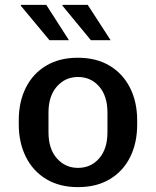

<svg xmlns="http://www.w3.org/2000/svg" viewBox="-20 -758 640 788"><path d="M300 10Q224 10 169.5 -23Q115 -56 86 -114.5Q57 -173 57 -247V-264Q57 -340 86 -398Q115 -456 169.5 -488.5Q224 -521 299 -521Q376 -521 430.5 -488Q485 -455 514 -397Q543 -339 543 -264V-247Q543 -171 514 -113Q485 -55 430.5 -22.5Q376 10 300 10ZM300 -69Q353 -69 387 -108Q421 -147 421 -215V-296Q421 -364 387 -403Q353 -442 300 -442Q248 -442 213.5 -403Q179 -364 179 -296V-215Q179 -147 213.5 -108Q248 -69 300 -69ZM353 -593 236 -735 237 -738H340L434 -593ZM183 -593 65 -735 67 -738H170L263 -593Z"/></svg>

Font: Chivo Mono Medium
Style: Regular
Weight: 500
Monospace: yes
Designer: Hector Gatti
Foundry: Omnibus-Type
Version: Version 1.008